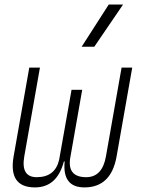

<svg xmlns="http://www.w3.org/2000/svg" viewBox="-20 -815 626 845"><path d="M351.6 9.8Q253.4 9.8 264.6 -104.5H261.2Q231 9.8 133.8 9.8Q16.1 9.8 40 -127L108.9 -517.6H155.8L86.9 -127Q70.8 -35.2 141.6 -35.2Q222.2 -35.2 240.2 -111.3L294.9 -419.9H341.8L288.6 -117.2Q276.9 -35.2 359.4 -35.2Q430.2 -35.2 446.3 -127L515.1 -517.6H562L493.2 -127Q469.2 9.8 351.6 9.8ZM339.4 -609.4 458.5 -794.9H521.5L395 -609.4Z"/></svg>

Font: Cascadia Mono ExtraLight
Style: Italic
Weight: 200
Italic angle: -10°
Monospace: yes
Designer: Aaron Bell
Foundry: Saja Typeworks
Version: Version 2404.023; ttfautohint (v1.8.4)